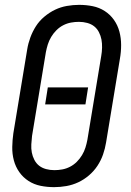

<svg xmlns="http://www.w3.org/2000/svg" viewBox="-20 -763 540 791"><path d="M203 8Q174 8 147 2.5Q120 -3 97.5 -17.5Q75 -32 59.5 -54Q44 -76 37 -102.5Q30 -129 30.5 -157.5Q31 -186 35 -214L92 -559Q96 -584 105 -608.5Q114 -633 128 -655Q142 -677 163 -694.5Q184 -712 207 -723Q230 -734 255.5 -738.5Q281 -743 306 -743Q335 -743 362 -737.5Q389 -732 411.5 -717.5Q434 -703 449.5 -681Q465 -659 472 -632.5Q479 -606 479 -577.5Q479 -549 474 -521L417 -176Q413 -151 404.5 -126.5Q396 -102 381.5 -80Q367 -58 346.5 -40.5Q326 -23 302.5 -12Q279 -1 253.5 3.5Q228 8 203 8ZM204 -62Q220 -62 236.5 -65Q253 -68 268.5 -76Q284 -84 296.5 -96.5Q309 -109 318 -124Q327 -139 332 -155Q337 -171 340 -187L397 -532Q400 -549 400.5 -566.5Q401 -584 398 -600Q395 -616 387.5 -630.5Q380 -645 368 -654.5Q356 -664 339.5 -668.5Q323 -673 305 -673Q289 -673 272.5 -670Q256 -667 240.5 -659Q225 -651 212.5 -638.5Q200 -626 191 -611Q182 -596 177 -580Q172 -564 169 -548L112 -203Q110 -186 109 -168.5Q108 -151 111 -135Q114 -119 121.5 -104.5Q129 -90 141 -80.5Q153 -71 169.5 -66.5Q186 -62 204 -62ZM166 -333 177 -403H343L332 -333Z"/></svg>

Font: Iosevka Term Curly
Style: Italic
Weight: 400
Italic angle: -9°
Designer: Belleve Invis
Foundry: Belleve Invis
Version: Version 32.3.0